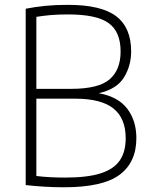

<svg xmlns="http://www.w3.org/2000/svg" viewBox="-20 -767 621 792"><path d="M244.5 5.5Q204 5.5 165.8 3.2Q127.5 1 86 -3.5V-731Q124.5 -738.5 166.2 -742.8Q208 -747 260.5 -747Q397.5 -747 459.2 -700Q521 -653 521 -555Q521 -496 491.5 -447.8Q462 -399.5 387.5 -382.5Q467.5 -368 505 -318.5Q542.5 -269 542.5 -197Q542.5 -97.5 473.2 -46Q404 5.5 244.5 5.5ZM261 -707.5Q220 -707.5 189 -704.8Q158 -702 130 -697.5V-400.5H273Q387 -400.5 432.2 -439.8Q477.5 -479 477.5 -554.5Q477.5 -636 428 -671.8Q378.5 -707.5 261 -707.5ZM249 -34.5Q341.5 -34.5 396 -52.2Q450.5 -70 474.5 -105.8Q498.5 -141.5 498.5 -196.5Q498.5 -279 448 -319.5Q397.5 -360 289.5 -360H130V-41Q158.5 -37.5 188 -36Q217.5 -34.5 249 -34.5Z"/></svg>

Font: Encode Sans Semi Condensed ExtraLight
Style: Regular
Weight: 200
Width: 4
Designer: Multiple Designers
Foundry: Impallari Type
Version: Version 3.000; ttfautohint (v1.8.3) -l 8 -r 50 -G 200 -x 14 